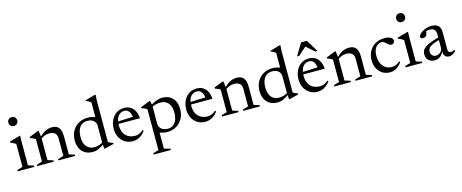

<svg xmlns="http://www.w3.org/2000/svg" viewBox="-47 -1500 6113 2538"><g transform="rotate(-15 3010.0 -231.0)"><path d="M133.5 -591.5Q106.5 -591.5 89.5 -609.2Q72.5 -627 72.5 -652.5Q72.5 -677.5 89.5 -695Q106.5 -712.5 133.5 -712.5Q160.5 -712.5 177.2 -695Q194 -677.5 194 -652.5Q194 -627 177.2 -609.2Q160.5 -591.5 133.5 -591.5ZM179 -446 176.5 -363.5V-41L253.5 -18V0H26V-18L101.5 -41V-352.5Q96 -358 84.2 -365.2Q72.5 -372.5 57.8 -379.8Q43 -387 27.5 -392V-407L171 -446Z M443.5 -354V-41L520 -18V0H293V-18L368.5 -41V-347Q360.5 -355 344.5 -363.2Q328.5 -371.5 294.5 -383.5V-396L420.5 -446H430ZM584 -18 660.5 -41V-287Q660.5 -314.5 649 -334.5Q637.5 -354.5 615 -365.5Q592.5 -376.5 559 -376.5Q519.5 -376.5 485.8 -362Q452 -347.5 437.5 -328L419.5 -343.5Q447.5 -372 471.8 -391.8Q496 -411.5 518.8 -423.2Q541.5 -435 565 -440.2Q588.5 -445.5 614.5 -445.5Q676.5 -445.5 706.2 -406.8Q736 -368 736 -284V-41L812 -18V0H584Z M1202.5 -307.5Q1202.5 -350 1172.2 -378Q1142 -406 1085.5 -406Q1040.5 -406 1009 -383.5Q977.5 -361 961.2 -319.8Q945 -278.5 945 -221Q945 -164.5 962.8 -125.2Q980.5 -86 1012.2 -65.8Q1044 -45.5 1087 -45.5Q1126 -45.5 1161.2 -58Q1196.5 -70.5 1230 -97.5L1231 -65Q1195.5 -42 1170.2 -27Q1145 -12 1125.5 -4Q1106 4 1089 7Q1072 10 1054 10Q991 10 947.5 -16Q904 -42 881.5 -88.5Q859 -135 859 -195.5Q859 -254 877.8 -300.2Q896.5 -346.5 929.8 -379Q963 -411.5 1006.2 -428.5Q1049.5 -445.5 1097.5 -445.5Q1122.5 -445.5 1146.2 -441.5Q1170 -437.5 1195 -429.2Q1220 -421 1247.5 -407L1202.5 -380V-627Q1196.5 -634 1186.5 -640.5Q1176.5 -647 1163.8 -653.2Q1151 -659.5 1136.5 -665.5V-674.5L1274 -713H1282.5L1277.5 -632.5V-68Q1282 -63 1290 -58.5Q1298 -54 1307.2 -49.5Q1316.5 -45 1325.8 -41.8Q1335 -38.5 1343 -37V-22.5L1218 8.5H1209L1202.5 -67Z M1600.5 -445.5Q1649.5 -445.5 1685.2 -424Q1721 -402.5 1742.5 -361.2Q1764 -320 1769 -260H1460L1461 -293L1720 -303.5L1685.5 -283Q1682 -321 1671 -349Q1660 -377 1640.8 -392.2Q1621.5 -407.5 1592 -407.5Q1556.5 -407.5 1529.8 -388Q1503 -368.5 1488.2 -330.5Q1473.5 -292.5 1473.5 -238Q1473.5 -179.5 1495.2 -137.5Q1517 -95.5 1556.2 -73.5Q1595.5 -51.5 1648 -51.5Q1668 -51.5 1687.2 -56.8Q1706.5 -62 1725 -72.5Q1743.5 -83 1760.5 -98.5L1772.5 -85.5Q1747 -52.5 1720.2 -31.2Q1693.5 -10 1664 0Q1634.5 10 1600.5 10Q1541.5 10 1495.5 -18.2Q1449.5 -46.5 1423 -96.5Q1396.5 -146.5 1396.5 -211.5Q1396.5 -275.5 1421 -328.8Q1445.5 -382 1491.2 -413.8Q1537 -445.5 1600.5 -445.5Z M2227 -214.5Q2227 -299.5 2188.2 -344.8Q2149.5 -390 2085 -390Q2056 -390 2030 -384.8Q2004 -379.5 1980.8 -369.2Q1957.5 -359 1937.5 -342.5L1936.5 -375Q1965 -394.5 1990.8 -407.8Q2016.5 -421 2039.2 -429.5Q2062 -438 2082 -441.8Q2102 -445.5 2118.5 -445.5Q2182 -445.5 2225.2 -419.5Q2268.5 -393.5 2290.8 -347.2Q2313 -301 2313 -240Q2313 -163 2280.5 -106.8Q2248 -50.5 2193.8 -20.2Q2139.5 10 2074.5 10Q2049.5 10 2025.8 6Q2002 2 1977 -6.2Q1952 -14.5 1924.5 -28.5H1969.5V210.5L2054 233.5V251.5H1819V233.5L1894.5 210.5V-347Q1888 -354 1877.8 -359.5Q1867.5 -365 1853.2 -371Q1839 -377 1820.5 -383.5V-396L1946.5 -446H1956L1969.5 -382.5V-128Q1969.5 -100 1984.5 -77.5Q1999.5 -55 2026.8 -42.2Q2054 -29.5 2091 -29.5Q2134 -29.5 2164.2 -52Q2194.5 -74.5 2210.8 -116.2Q2227 -158 2227 -214.5Z M2592.5 -445.5Q2641.5 -445.5 2677.2 -424Q2713 -402.5 2734.5 -361.2Q2756 -320 2761 -260H2452L2453 -293L2712 -303.5L2677.5 -283Q2674 -321 2663 -349Q2652 -377 2632.8 -392.2Q2613.5 -407.5 2584 -407.5Q2548.5 -407.5 2521.8 -388Q2495 -368.5 2480.2 -330.5Q2465.5 -292.5 2465.5 -238Q2465.5 -179.5 2487.2 -137.5Q2509 -95.5 2548.2 -73.5Q2587.5 -51.5 2640 -51.5Q2660 -51.5 2679.2 -56.8Q2698.5 -62 2717 -72.5Q2735.5 -83 2752.5 -98.5L2764.5 -85.5Q2739 -52.5 2712.2 -31.2Q2685.5 -10 2656 0Q2626.5 10 2592.5 10Q2533.5 10 2487.5 -18.2Q2441.5 -46.5 2415 -96.5Q2388.5 -146.5 2388.5 -211.5Q2388.5 -275.5 2413 -328.8Q2437.5 -382 2483.2 -413.8Q2529 -445.5 2592.5 -445.5Z M2972 -354V-41L3048.5 -18V0H2821.5V-18L2897 -41V-347Q2889 -355 2873 -363.2Q2857 -371.5 2823 -383.5V-396L2949 -446H2958.5ZM3112.5 -18 3189 -41V-287Q3189 -314.5 3177.5 -334.5Q3166 -354.5 3143.5 -365.5Q3121 -376.5 3087.5 -376.5Q3048 -376.5 3014.2 -362Q2980.5 -347.5 2966 -328L2948 -343.5Q2976 -372 3000.2 -391.8Q3024.5 -411.5 3047.2 -423.2Q3070 -435 3093.5 -440.2Q3117 -445.5 3143 -445.5Q3205 -445.5 3234.8 -406.8Q3264.5 -368 3264.5 -284V-41L3340.5 -18V0H3112.5Z M3731 -307.5Q3731 -350 3700.8 -378Q3670.5 -406 3614 -406Q3569 -406 3537.5 -383.5Q3506 -361 3489.8 -319.8Q3473.5 -278.5 3473.5 -221Q3473.5 -164.5 3491.2 -125.2Q3509 -86 3540.8 -65.8Q3572.5 -45.5 3615.5 -45.5Q3654.5 -45.5 3689.8 -58Q3725 -70.5 3758.5 -97.5L3759.5 -65Q3724 -42 3698.8 -27Q3673.5 -12 3654 -4Q3634.5 4 3617.5 7Q3600.5 10 3582.5 10Q3519.5 10 3476 -16Q3432.5 -42 3410 -88.5Q3387.5 -135 3387.5 -195.5Q3387.5 -254 3406.2 -300.2Q3425 -346.5 3458.2 -379Q3491.5 -411.5 3534.8 -428.5Q3578 -445.5 3626 -445.5Q3651 -445.5 3674.8 -441.5Q3698.5 -437.5 3723.5 -429.2Q3748.5 -421 3776 -407L3731 -380V-627Q3725 -634 3715 -640.5Q3705 -647 3692.2 -653.2Q3679.5 -659.5 3665 -665.5V-674.5L3802.5 -713H3811L3806 -632.5V-68Q3810.5 -63 3818.5 -58.5Q3826.5 -54 3835.8 -49.5Q3845 -45 3854.2 -41.8Q3863.5 -38.5 3871.5 -37V-22.5L3746.5 8.5H3737.5L3731 -67Z M4129 -445.5Q4178 -445.5 4213.8 -424Q4249.5 -402.5 4271 -361.2Q4292.5 -320 4297.5 -260H3988.5L3989.5 -293L4248.5 -303.5L4214 -283Q4210.5 -321 4199.5 -349Q4188.5 -377 4169.2 -392.2Q4150 -407.5 4120.5 -407.5Q4085 -407.5 4058.2 -388Q4031.5 -368.5 4016.8 -330.5Q4002 -292.5 4002 -238Q4002 -179.5 4023.8 -137.5Q4045.5 -95.5 4084.8 -73.5Q4124 -51.5 4176.5 -51.5Q4196.5 -51.5 4215.8 -56.8Q4235 -62 4253.5 -72.5Q4272 -83 4289 -98.5L4301 -85.5Q4275.5 -52.5 4248.8 -31.2Q4222 -10 4192.5 0Q4163 10 4129 10Q4070 10 4024 -18.2Q3978 -46.5 3951.5 -96.5Q3925 -146.5 3925 -211.5Q3925 -275.5 3949.5 -328.8Q3974 -382 4019.8 -413.8Q4065.5 -445.5 4129 -445.5ZM3985 -511.5 4085 -677H4164.5L4265 -511.5H4234L4117 -616H4133L4016 -511.5Z M4508.5 -354V-41L4585 -18V0H4358V-18L4433.5 -41V-347Q4425.5 -355 4409.5 -363.2Q4393.5 -371.5 4359.5 -383.5V-396L4485.5 -446H4495ZM4649 -18 4725.5 -41V-287Q4725.5 -314.5 4714 -334.5Q4702.5 -354.5 4680 -365.5Q4657.5 -376.5 4624 -376.5Q4584.5 -376.5 4550.8 -362Q4517 -347.5 4502.5 -328L4484.5 -343.5Q4512.5 -372 4536.8 -391.8Q4561 -411.5 4583.8 -423.2Q4606.5 -435 4630 -440.2Q4653.5 -445.5 4679.5 -445.5Q4741.5 -445.5 4771.2 -406.8Q4801 -368 4801 -284V-41L4877 -18V0H4649Z M5162 -445.5Q5203.5 -445.5 5228.5 -436.2Q5253.5 -427 5264.8 -413Q5276 -399 5276 -385.5Q5276 -371.5 5270.2 -360.8Q5264.5 -350 5253.8 -344.2Q5243 -338.5 5229.5 -338.5Q5216 -338.5 5205 -345.2Q5194 -352 5183.8 -361.8Q5173.5 -371.5 5163.2 -381.2Q5153 -391 5140.8 -397.8Q5128.5 -404.5 5113.5 -404.5Q5085 -404.5 5059 -387.8Q5033 -371 5016.5 -336.2Q5000 -301.5 5000 -248.5Q5000 -187 5020 -142.8Q5040 -98.5 5076.8 -75Q5113.5 -51.5 5164 -51.5Q5192.5 -51.5 5220 -63.5Q5247.5 -75.5 5272 -98.5L5283.5 -85.5Q5259 -52.5 5233.5 -31.2Q5208 -10 5179.2 0Q5150.5 10 5117.5 10Q5060.5 10 5016.8 -18Q4973 -46 4948.2 -94.8Q4923.5 -143.5 4923.5 -206Q4923.5 -255 4939.5 -298.2Q4955.5 -341.5 4985.8 -374.5Q5016 -407.5 5060.5 -426.5Q5105 -445.5 5162 -445.5Z M5440.5 -591.5Q5413.5 -591.5 5396.5 -609.2Q5379.5 -627 5379.5 -652.5Q5379.5 -677.5 5396.5 -695Q5413.5 -712.5 5440.5 -712.5Q5467.5 -712.5 5484.2 -695Q5501 -677.5 5501 -652.5Q5501 -627 5484.2 -609.2Q5467.5 -591.5 5440.5 -591.5ZM5486 -446 5483.5 -363.5V-41L5560.5 -18V0H5333V-18L5408.5 -41V-352.5Q5403 -358 5391.2 -365.2Q5379.5 -372.5 5364.8 -379.8Q5350 -387 5334.5 -392V-407L5478 -446Z M5881.5 -278.5 5889.5 -245Q5829 -230.5 5791 -216Q5753 -201.5 5731.8 -186.5Q5710.5 -171.5 5702.2 -154.5Q5694 -137.5 5694 -117.5Q5694 -82.5 5714.8 -64Q5735.5 -45.5 5765 -45.5Q5789 -45.5 5808.8 -57.5Q5828.5 -69.5 5840.5 -89.2Q5852.5 -109 5852.5 -132.5V-318Q5852.5 -355.5 5833.2 -377.5Q5814 -399.5 5770.5 -399.5Q5754 -399.5 5734 -395Q5714 -390.5 5696 -381L5721.5 -404Q5720 -389.5 5717.2 -374.8Q5714.5 -360 5710.8 -348.5Q5707 -337 5701 -330.5Q5693.5 -322 5681.2 -318Q5669 -314 5657 -314Q5641 -314 5631.8 -321.2Q5622.5 -328.5 5622.5 -340Q5622.5 -356 5638.5 -373.8Q5654.5 -391.5 5680.2 -407Q5706 -422.5 5737.8 -432Q5769.5 -441.5 5801.5 -441.5Q5846.5 -441.5 5874.2 -428Q5902 -414.5 5914.8 -388.2Q5927.5 -362 5927.5 -324V-88Q5927.5 -72.5 5932 -62.2Q5936.5 -52 5945.2 -46.8Q5954 -41.5 5967 -41.5Q5979 -41.5 5992.8 -46.2Q6006.5 -51 6019.5 -59V-37Q5997.5 -12 5974 -1.5Q5950.5 9 5930 9Q5905 9 5888 -2Q5871 -13 5862 -33.8Q5853 -54.5 5853 -83L5856 -87.5Q5849 -59 5831.2 -37Q5813.5 -15 5788.5 -2.5Q5763.5 10 5735 10Q5683.5 10 5650 -18.5Q5616.5 -47 5616.5 -101Q5616.5 -129.5 5627.8 -152.8Q5639 -176 5668 -196.5Q5697 -217 5749 -237Q5801 -257 5881.5 -278.5Z"/></g></svg>

Font: Newsreader 24pt
Style: Regular
Weight: 400
Designer: Hugues Gentile
Foundry: Production Type
Version: Version 1.003